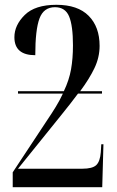

<svg xmlns="http://www.w3.org/2000/svg" viewBox="-20 -780 486 800"><path d="M33 0H406L411 -179H402L400 -146Q397 -107 381 -92Q365 -77 323 -77H55L234 -299Q257 -328 273 -348Q289 -368 305 -390H405V-400H314Q352 -451 373.5 -496Q395 -541 395 -589Q395 -668 349.5 -714Q304 -760 215 -760Q126 -760 83 -717.5Q40 -675 40 -625Q40 -550 127 -550Q127 -656 144.5 -703Q162 -750 209 -750Q252 -750 268 -711.5Q284 -673 284 -591Q284 -536 276 -491Q268 -446 246 -400H55V-390H242Q229 -362 212.5 -335Q196 -308 175 -277L33 -62Z"/></svg>

Font: Noto Serif Display Condensed Semi
Style: Regular
Weight: 600
Width: 3
Designer: Monotype Design Team
Foundry: Monotype Imaging Inc.
Version: Version 1.900